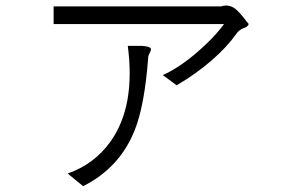

<svg xmlns="http://www.w3.org/2000/svg" viewBox="-20 -719 1040 680"><path d="M169.9 -696.3V-633.8H773.4Q736.3 -583 672.9 -529.3Q611.3 -477.5 556.6 -453.1L605.5 -417Q671.9 -455.1 730.5 -505.9Q784.2 -552.7 817.4 -599.6Q824.2 -609.4 833 -614.3Q837.9 -618.2 847.7 -621.1Q854.5 -624 856.4 -627Q860.4 -629.9 860.4 -634.8L854.5 -641.6Q827.1 -677.7 812.5 -688.5Q790 -705.1 762.7 -696.3ZM482.4 -556.6H432.6Q460.9 -341.8 370.1 -215.8Q312.5 -136.7 219.7 -104.5L274.4 -59.6Q404.3 -125 457 -257.8Q492.2 -345.7 504.9 -515.6Q504.9 -519.5 506.8 -524.4Q507.8 -527.3 510.7 -532.2Q516.6 -543.9 513.7 -547.9Q508.8 -554.7 482.4 -556.6Z"/></svg>

Font: DotumChe
Style: Regular
Weight: 400
Monospace: yes
Version: Version 2.21